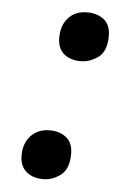

<svg xmlns="http://www.w3.org/2000/svg" viewBox="-45 -576 428 620"><g transform="rotate(5 169.0 -266.5)"><path d="M205 -382Q172 -382 151 -399.5Q130 -417 130 -452Q130 -492 152.5 -516.5Q175 -541 213 -541Q246 -541 267.5 -524Q289 -507 289 -471Q289 -421 262 -401.5Q235 -382 205 -382ZM118 8Q84 8 63 -10Q42 -28 42 -63Q42 -102 65 -126.5Q88 -151 126 -151Q158 -151 179.5 -134Q201 -117 201 -81Q201 -32 174.5 -12Q148 8 118 8Z"/></g></svg>

Font: Noto Serif Tamil SemiCondensed
Style: Bold Italic
Weight: 700
Width: 4
Italic angle: -12°
Designer: Indian Type Foundry, Tom Grace, and the Monotype Design Team
Foundry: Monotype Imaging Inc.
Version: Version 2.003; ttfautohint (v1.8.4.7-5d5b)